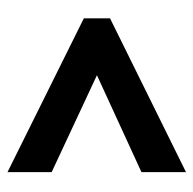

<svg xmlns="http://www.w3.org/2000/svg" viewBox="-22 -615 517 513"><g transform="rotate(90 236.5 -358.5)"><path d="M440 -120V-238L181 -359L440 -478V-597L29 -394V-324Z"/></g></svg>

Font: Noto Sans Georgian ExtraCondensed Bold
Style: Regular
Weight: 700
Width: 2
Designer: Monotype Design Team, Akaki Razmadze
Foundry: Google LLC
Version: Version 2.005